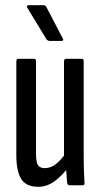

<svg xmlns="http://www.w3.org/2000/svg" viewBox="-20 -715 387 741"><path d="M128 6Q81 6 62 -24Q43 -54 43 -117V-478Q43 -488 51 -488H112Q119 -488 119 -478V-122Q119 -88 127 -77Q135 -66 153 -66Q177 -66 198.5 -84Q220 -102 240 -133L249 -76Q223 -40 192.5 -17Q162 6 128 6ZM248 0Q241 0 239 -9Q237 -30 235.5 -57.5Q234 -85 234 -100L227 -110V-478Q227 -488 236 -488H296Q303 -488 303 -478V-121Q303 -81 304 -54Q305 -27 306 -11Q308 0 300 0ZM172 -557Q164 -557 159 -564L86 -684Q83 -689 84.5 -692Q86 -695 90 -695H148Q155 -695 159 -688L222 -567Q225 -562 223.5 -559.5Q222 -557 217 -557Z"/></svg>

Font: Sofia Sans Extra Condensed Medium
Style: Regular
Weight: 500
Version: Version 4.100